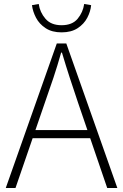

<svg xmlns="http://www.w3.org/2000/svg" viewBox="-20 -947 621 967"><path d="M9 0 266 -728H314L571 0H520L373 -430Q351 -495 331.5 -555Q312 -615 292 -682H288Q269 -615 249 -555Q229 -495 206 -430L58 0ZM125 -251V-292H452V-251ZM290 -784Q242 -784 210 -805Q178 -826 161.5 -857.5Q145 -889 141 -921L175 -927Q181 -885 209 -852.5Q237 -820 290 -820Q344 -820 371 -852.5Q398 -885 404 -927L439 -921Q436 -889 419.5 -857.5Q403 -826 371 -805Q339 -784 290 -784Z"/></svg>

Font: Noto Sans SC ExtraLight
Style: Regular
Weight: 250
Designer: Ryoko NISHIZUKA 西塚涼子 (kana, bopomofo & ideographs); Paul D. Hunt (Latin, Greek & Cyrillic); Sandoll Communications 산돌커뮤니
Foundry: Adobe
Version: Version 2.004-H2;hotconv 1.0.118;makeotfexe 2.5.65603